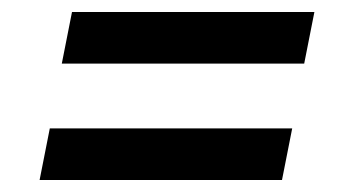

<svg xmlns="http://www.w3.org/2000/svg" viewBox="-20 -485 590 320"><path d="M487 -379H83L100 -465H504ZM450 -185H46L63 -271H467Z"/></svg>

Font: Lode Dark Term
Style: Bold Italic
Weight: 700
Italic angle: -11°
Monospace: yes
Designer: Belleve Invis
Foundry: Belleve Invis
Version: Version 29.2.0